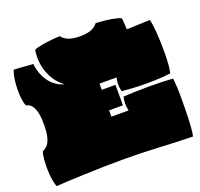

<svg xmlns="http://www.w3.org/2000/svg" viewBox="-149 -1041 1277 1225"><g transform="rotate(-20 490.0 -429.0)"><path d="M32 17Q24 -4 19 -36Q14 -68 13.5 -102.5Q13 -137 15.5 -169Q18 -201 25 -222Q41 -228 56 -242.5Q71 -257 81 -289.5Q91 -322 91 -381Q91 -445 79.5 -477.5Q68 -510 52.5 -521.5Q37 -533 25 -533Q16 -551 12 -582Q8 -613 8.5 -648.5Q9 -684 14 -717.5Q19 -751 29 -775Q45 -774 80.5 -772Q116 -770 159 -766Q166 -698 202.5 -646Q239 -594 303 -576Q243 -620 215.5 -692Q188 -764 201 -847Q219 -856 252.5 -862Q286 -868 321.5 -871.5Q357 -875 379 -875Q411 -830 500 -830Q591 -830 621 -875Q642 -875 675 -871.5Q708 -868 740 -862Q772 -856 789 -847Q792 -833 793 -816Q794 -799 795 -770L954 -776Q959 -757 963 -721Q967 -685 969 -641Q971 -597 971 -552Q971 -507 968 -469.5Q965 -432 959 -411Q912 -405 855 -403Q798 -401 739.5 -403Q681 -405 629 -411Q617 -458 629 -504H513V-462H606V-323H512V-280H629Q617 -327 629 -374Q713 -379 801 -379Q889 -379 965 -374Q968 -356 970 -316.5Q972 -277 972 -227.5Q972 -178 970.5 -128Q969 -78 966 -39Q963 0 958 17Q853 15 730 8.5Q607 2 489 2Q425 2 354.5 3.5Q284 5 218.5 7.5Q153 10 103.5 12.5Q54 15 32 17Z"/></g></svg>

Font: Oi
Style: Regular
Weight: 400
Designer: Kostas Bartsokas, Mohamad Dakak
Foundry: Foundry5
Version: Version 4.000